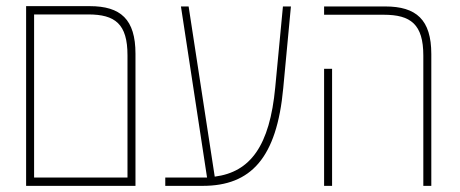

<svg xmlns="http://www.w3.org/2000/svg" viewBox="-20 -605 1498 625"><path d="M65 0H421V-430C421 -542 373 -585 272 -585H65ZM91 -27V-558H267C355 -558 395 -527 395 -425V-27Z M518 0H640C797 0 881 -91 902 -318L927 -584H901L876 -321C858 -130 795 -45 679 -30L594 -584H569L654 -27C649 -27 643 -27 637 -27H518Z M1358 0H1384V-429C1384 -541 1335 -584 1234 -584H1035V-557H1229C1317 -557 1358 -526 1358 -424ZM1035 0H1061V-381H1035Z"/></svg>

Font: Noto Sans Hebrew Condensed Thin
Style: Regular
Weight: 100
Width: 3
Designer: Monotype Design Team
Foundry: Monotype Imaging Inc.
Version: Version 2.004